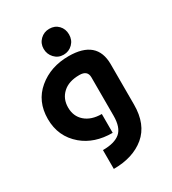

<svg xmlns="http://www.w3.org/2000/svg" viewBox="-227 -878 1085 1208"><g transform="rotate(-30 316.0 -273.5)"><path d="M325.2 -756.8Q365.2 -756.8 390.6 -730.5Q416 -704.1 416 -664.1Q416 -623.5 389.6 -597.2Q362.3 -569.8 323.2 -569.8Q284.2 -569.8 258.1 -597.9Q231.9 -626 231.9 -664.8Q231.9 -703.6 259 -730.2Q286.1 -756.8 325.2 -756.8ZM344.2 9.8Q212.9 9.8 128.9 -61Q34.2 -141.1 34.2 -269Q34.2 -397 123.8 -471.9Q213.4 -546.9 344.2 -546.9Q549.3 -546.9 549.3 -370.1V-77.1Q549.3 66.4 462.9 138.7Q377 210 236.8 210V73.2Q321.8 73.2 362.3 38.8Q402.8 4.4 402.8 -80.6V-359.4Q402.8 -410.2 344.2 -410.2Q266.1 -410.2 223.6 -370.6Q180.7 -331.1 180.7 -268.1Q180.7 -204.1 224.1 -166Q268.6 -127 344.2 -127Z"/></g></svg>

Font: Newest Shape
Style: Bold
Weight: 700
Designer: Wojciech Kalinowski "wmk69" (wmk69@o2.pl)
Foundry: Wojciech Kalinowski "wmk69" (wmk69@o2.pl)
Version: Version 1.0.0; 2022-02-24